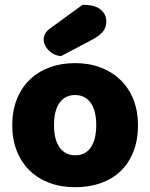

<svg xmlns="http://www.w3.org/2000/svg" viewBox="-20 -764 626 800"><path d="M324 -744Q376 -744 399.5 -724Q423 -704 423 -676Q423 -650 409 -632.5Q395 -615 363 -598L234 -530Q204 -533 183 -554Q162 -575 162 -599Q162 -611 168 -623Q174 -635 188 -645ZM555 -243Q555 -181 536 -132.5Q517 -84 482.5 -51Q448 -18 400 -1Q352 16 293 16Q234 16 186 -2Q138 -20 103.5 -53.5Q69 -87 50 -135Q31 -183 31 -243Q31 -302 50 -350Q69 -398 103.5 -431.5Q138 -465 186 -483Q234 -501 293 -501Q352 -501 400 -482.5Q448 -464 482.5 -430.5Q517 -397 536 -349Q555 -301 555 -243ZM205 -243Q205 -182 228.5 -149.5Q252 -117 294 -117Q336 -117 358.5 -150Q381 -183 381 -243Q381 -303 358 -335.5Q335 -368 293 -368Q251 -368 228 -335.5Q205 -303 205 -243Z"/></svg>

Font: Baloo Tamma
Style: Regular
Weight: 400
Designer: Divya Kowshik and Ek Type
Foundry: Ek Type
Version: Version 1.443;PS 1.000;hotconv 16.6.51;makeotf.lib2.5.65220;